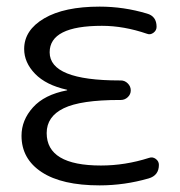

<svg xmlns="http://www.w3.org/2000/svg" viewBox="-20 -550 545 580"><path d="M281 10Q167 10 106 -30Q45 -70 45 -140Q45 -187 79.5 -225.5Q114 -264 182 -277Q183 -277 183 -278Q183 -279 182 -279Q119 -293 86 -327Q53 -361 53 -402Q53 -459 113.5 -494.5Q174 -530 281 -530Q354 -530 424 -509Q453 -501 453 -469Q453 -458 443.5 -451Q434 -444 424 -448Q354 -472 288 -472Q130 -472 130 -392Q130 -307 341 -307H345Q357 -307 366 -298Q375 -289 375 -277Q375 -265 366 -256.5Q357 -248 345 -248H341Q224 -248 172.5 -223Q121 -198 121 -148Q121 -50 285 -50Q358 -50 430 -73Q441 -77 450.5 -70Q460 -63 460 -52Q460 -20 429 -11Q356 10 281 10Z"/></svg>

Font: Rounded Mplus 1c
Style: Regular
Weight: 400
Version: Version 1.059.20150529